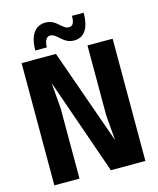

<svg xmlns="http://www.w3.org/2000/svg" viewBox="-127 -959 863 1047"><g transform="rotate(-15 305.0 -435.0)"><path d="M237 -795C277 -795 293 -735 358 -735C412 -735 446 -776 446 -868H380C380 -832 372 -812 349 -812C309 -812 294 -870 230 -870C179 -870 138 -833 138 -737H203C204 -781 220 -795 237 -795ZM420 -690V-295L432 -152L242 -690H48V0H190V-398L178 -543L367 0H562V-690Z"/></g></svg>

Font: Decalotype
Style: Bold
Weight: 700
Designer: Alfredo Marco Pradil
Foundry: Alfredo Marco Pradil
Version: Version 1.0